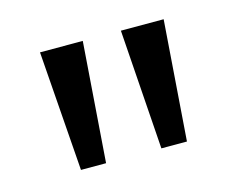

<svg xmlns="http://www.w3.org/2000/svg" viewBox="-51 -784 491 399"><g transform="rotate(-15 194.0 -585.0)"><path d="M153 -714 134 -456H80L61 -714ZM327 -714 308 -456H253L235 -714Z"/></g></svg>

Font: Noto Sans Display
Style: Regular
Weight: 400
Designer: Monotype Design Team
Foundry: Monotype Imaging Inc.
Version: Version 2.003